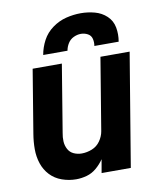

<svg xmlns="http://www.w3.org/2000/svg" viewBox="-84 -811 744 887"><g transform="rotate(-10 288.0 -368.0)"><path d="M202 8Q227 8 252 1Q277 -6 297.5 -23.5Q318 -41 333 -63L322 0H459L547 -530H410L354 -191Q350 -167 335 -145.5Q320 -124 296 -114.5Q272 -105 248 -105Q228 -105 210.5 -113Q193 -121 184 -138Q175 -155 174 -174.5Q173 -194 177 -214L229 -530H92L43 -233Q37 -197 37 -162Q37 -127 47.5 -95Q58 -63 80.5 -39Q103 -15 135.5 -3.5Q168 8 202 8ZM151 -584H265Q268 -602 278 -618Q288 -634 305 -642Q322 -650 339 -650Q339 -650 339 -650Q339 -650 339 -650Q339 -650 339 -650Q339 -650 339 -650Q356 -650 371 -642Q386 -634 390 -617.5Q394 -601 391 -584H505Q511 -618 505 -650.5Q499 -683 475.5 -705Q452 -727 420 -735.5Q388 -744 355 -744Q321 -744 286.5 -735.5Q252 -727 221.5 -705Q191 -683 174 -651Q157 -619 151 -584Z"/></g></svg>

Font: Iosevka Sparkle XBdObl
Style: Regular
Weight: 800
Italic angle: -9°
Designer: Belleve Invis
Foundry: Belleve Invis
Version: Version 4.5.0; ttfautohint (v1.8.3)